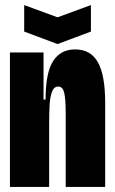

<svg xmlns="http://www.w3.org/2000/svg" viewBox="-20 -734 451 754"><path d="M19 -323V-528H151V-343H159Q159 -448 188.5 -494Q218 -540 275 -540Q336 -540 364.5 -489.5Q393 -439 393 -330V0H238V-288Q238 -347 232 -370.5Q226 -394 209 -394Q192 -394 184.5 -374.5Q177 -355 175 -325.5Q173 -296 173 -244V0H19ZM75 -610 206 -561 337 -610V-714L206 -666L75 -714Z"/></svg>

Font: Bricolage Grotesque 96pt Condensed ExBd
Style: Regular
Weight: 800
Width: 3
Designer: Mathieu Triay
Foundry: Atelier Triay
Version: Version 1.001;Glyphs 3.2 (3207)